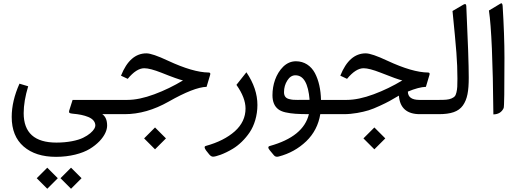

<svg xmlns="http://www.w3.org/2000/svg" viewBox="-20 -704 3203 1184"><path d="M353 395 418 460 482.9 395 418 330.1ZM206.5 395 271.5 460 336.4 395 271.5 330.1ZM328.1 175.3C193.4 175.3 126 114.7 126 -6.3C126 -55.7 135.3 -110.8 153.8 -171.9L100.1 -188C68.4 -117.2 52.2 -48.8 52.2 17.1C52.2 96.2 76.7 157.2 126 199.7C175.3 242.2 241.7 263.2 325.7 263.2C411.1 263.2 486.3 242.7 533.2 214.4C556.6 200.2 576.7 184.1 593.8 166.5C627 131.3 640.6 97.7 640.6 70.3C640.6 37.6 630.9 14.2 610.8 0H662.6C670.4 0 674.3 -12.7 674.3 -37.6V-49.8C674.3 -75.2 670.4 -87.9 662.6 -87.9H427.7L406.7 -22C406.2 -19.5 405.8 -17.1 405.8 -15.1C405.8 -9.3 406.7 -4.9 428.7 -2.9C467.3 0.5 497.6 6.3 524.9 17.6C551.8 28.8 567.9 46.9 567.9 69.8C567.9 81.5 560.1 97.7 536.6 117.7C524.4 127.9 509.8 137.2 492.7 145.5C458 162.6 397.9 175.3 328.1 175.3Z M868.7 149.4 936 216.8 1003.4 149.4 936 82ZM767.6 -217.8C803.2 -261.2 837.4 -283.2 869.6 -283.2C893.6 -283.2 928.7 -273.9 974.6 -255.9C1043.9 -228 1088.4 -212.4 1108.4 -208C1052.2 -174.3 993.7 -145.5 931.6 -122.6C869.6 -99.6 814.5 -87.9 765.1 -87.9H657.2C639.2 -87.9 630.4 -75.2 630.4 -49.8V-37.6C630.4 -12.7 639.2 0 657.2 0H748.5C838.9 0 929.2 -25.9 1019.5 -77.1C1123.5 -136.2 1201.7 -167 1253.9 -168.5L1275.9 -242.2C1276.4 -244.6 1276.9 -246.6 1276.9 -248.5C1276.9 -253.9 1273.4 -256.8 1266.6 -256.8C1202.6 -257.3 1119.1 -281.7 1016.1 -329.6C951.7 -359.9 907.2 -375 882.8 -375C814.9 -375 762.7 -329.1 726.1 -237.3Z M1438 -180.7C1475.6 -127.4 1494.1 -79.1 1494.1 -34.7C1494.1 19 1472.2 65.9 1428.2 105.5C1383.8 145 1324.2 175.3 1249.5 195.8C1238.8 198.7 1239.3 208 1251 224.1L1270 248C1277.8 257.3 1285.6 262.2 1293.9 262.2C1310.1 262.2 1360.4 247.1 1416.5 212.9C1453.1 190.9 1491.2 154.3 1519.5 112.3C1547.9 70.3 1567.4 9.3 1567.4 -56.6C1567.4 -124.5 1544.9 -191.4 1499.5 -258.3Z M1814.9 -87.9C1793.5 -87.9 1782.2 -88.4 1766.6 -92.3C1744.6 -96.7 1731.4 -108.9 1731.4 -135.7C1731.4 -162.6 1738.3 -186.5 1752 -208C1765.1 -229 1781.7 -239.7 1801.8 -239.7C1852.1 -239.7 1880.9 -189.5 1889.2 -88.4C1871.6 -87.9 1846.7 -87.9 1814.9 -87.9ZM1643.6 196.3C1631.3 199.7 1631.8 209 1645 224.6L1669.4 253.9C1676.3 262.2 1686 264.6 1698.7 261.2C1764.6 244.1 1821.3 212.4 1868.7 167C1915.5 121.6 1944.3 65.9 1955.1 0H2015.1C2022.9 0 2026.9 -12.7 2026.9 -37.6V-49.8C2026.9 -75.2 2022.9 -87.9 2015.1 -87.9H1959.5C1958 -151.9 1945.8 -208 1921.9 -253.4C1897.9 -298.3 1856.4 -326.2 1805.2 -326.2C1775.4 -326.2 1749.5 -314.9 1726.6 -293C1681.2 -248 1660.2 -181.6 1660.2 -116.7C1660.2 -75.7 1673.3 -48.3 1694.8 -31.2C1705.6 -22.5 1720.7 -15.6 1740.2 -11.2C1759.8 -6.8 1780.3 -3.9 1802.2 -2.4C1823.7 -1 1851.1 0 1884.8 0C1862.8 92.3 1782.7 157.7 1643.6 196.3Z M2221.2 149.4 2288.6 216.8 2356 149.4 2288.6 82ZM2120.1 -217.8C2155.8 -261.2 2189.9 -283.2 2222.2 -283.2C2246.1 -283.2 2281.2 -273.9 2327.1 -255.9C2396.5 -228 2440.9 -212.4 2460.9 -208C2404.8 -174.3 2346.2 -145.5 2284.2 -122.6C2222.2 -99.6 2167 -87.9 2117.7 -87.9H2009.8C1991.7 -87.9 1982.9 -75.2 1982.9 -49.8V-37.6C1982.9 -12.7 1991.7 0 2009.8 0H2101.1C2155.3 0 2213.4 -11.7 2253.4 -23.9C2273.4 -30.3 2295.9 -39.1 2321.8 -51.3C2347.2 -63 2367.2 -72.8 2381.3 -80.6C2395.5 -88.4 2415 -99.6 2439.9 -114.3C2445.3 -38.6 2488.8 0 2568.8 0H2672.4C2680.2 0 2684.1 -12.7 2684.1 -37.6V-49.8C2684.1 -75.2 2680.2 -87.9 2672.4 -87.9H2566.4C2519.5 -87.9 2495.6 -105 2495.1 -139.2C2539.6 -157.7 2576.7 -167.5 2606.4 -168.5L2628.4 -242.2C2628.9 -244.6 2629.4 -246.6 2629.4 -248.5C2629.4 -253.9 2626 -256.8 2619.1 -256.8C2555.2 -257.3 2471.7 -281.7 2368.7 -329.6C2304.2 -359.9 2259.8 -375 2235.4 -375C2167.5 -375 2115.2 -329.1 2078.6 -237.3Z M2667 -87.9C2648.9 -87.9 2640.1 -75.2 2640.1 -49.8V-37.6C2640.1 -12.7 2648.9 0 2667 0H2684.6C2760.3 0 2807.1 -15.1 2834.5 -53.7C2861.8 -92.3 2870.6 -142.1 2870.6 -225.6C2870.6 -300.8 2865.7 -447.8 2855.5 -667C2855 -679.2 2848.6 -682.1 2837.4 -675.3L2770.5 -636.2C2782.2 -521 2790 -435.5 2794.4 -379.4C2798.8 -323.2 2800.8 -269.5 2800.8 -219.2C2800.8 -197.8 2800.3 -181.2 2799.8 -168.9C2798.3 -145 2793 -119.6 2784.2 -109.9C2779.8 -105 2772.9 -100.6 2763.7 -96.7C2745.6 -88.9 2725.1 -87.9 2687.5 -87.9Z M2995.1 -639.2C3010.3 -538.1 3019.5 -324.2 3022.5 1.5C3053.2 1 3074.2 -12.2 3085.9 -37.6C3089.4 -44.9 3090.8 -147.9 3090.8 -347.7C3090.8 -442.9 3086.9 -549.8 3079.6 -668C3078.1 -682.1 3074.2 -687 3065.9 -681.6Z"/></svg>

Font: Sahel
Style: Regular
Weight: 400
Foundry: Saber Rastikerdar (saber.rastikerdar@gmail.com)
Version: Version 3.4.0